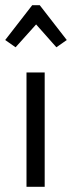

<svg xmlns="http://www.w3.org/2000/svg" viewBox="-52 -719 277 739"><path d="M165 -537 87 -625 8 -537 -32 -565 72 -699H101L205 -565ZM50 0V-440H120V0Z"/></svg>

Font: Arcon
Style: Regular
Weight: 400
Designer: M. Zarth
Foundry: martin zarth - visuelle & digitale kommunikation
Version: Version 1.131;PS 001.131;hotconv 1.0.70;makeotf.lib2.5.58329